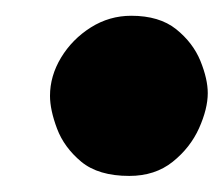

<svg xmlns="http://www.w3.org/2000/svg" viewBox="-20 -486 280 240"><path d="M42.5 -366.2Q42.5 -391.1 56.4 -414.1Q70.3 -437 93.5 -451.7Q116.7 -466.3 144 -466.3Q179.2 -466.3 200.2 -449.5Q221.2 -432.6 230.5 -409.9Q239.7 -387.2 239.7 -369.6Q239.7 -350.1 228.8 -325.7Q217.8 -301.3 195.8 -283.7Q173.8 -266.1 141.6 -266.1Q103 -266.1 81.5 -283.9Q60.1 -301.8 51.3 -325.2Q42.5 -348.6 42.5 -366.2Z"/></svg>

Font: Mikhak-FD Black
Style: Regular
Weight: 900
Designer: Amin Abedi
Version: Version 3.2